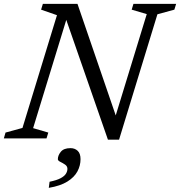

<svg xmlns="http://www.w3.org/2000/svg" viewBox="-36 -702 914 974"><path d="M560 -90.5 542.5 -88.5 708.5 -630.5 632 -653 641 -682.5H857.5L848.5 -653L762.5 -629.5L568 6.5H511.5L290 -630.5L306 -620L132 -52L209 -29.5L200 0H-16.5L-8 -29.5L78 -53L253 -625L172.5 -653L181.5 -682.5H357ZM257.5 105.5Q257.5 86.5 272.5 68Q287.5 49.5 321.5 49.5Q343.5 49.5 358 63Q372.5 76.5 372.5 105.5Q372.5 138 356.8 167.5Q341 197 305.8 219Q270.5 241 211.5 251L215.5 220Q252 212.5 271.5 202Q291 191.5 298.5 179.2Q306 167 306 154.5Q306 141 293.8 132.8Q281.5 124.5 269.5 118.8Q257.5 113 257.5 105.5Z"/></svg>

Font: Newsreader
Style: Italic
Weight: 400
Italic angle: -17°
Designer: Hugues Gentile
Foundry: Production Type
Version: Version 1.003